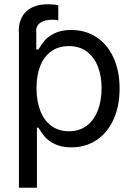

<svg xmlns="http://www.w3.org/2000/svg" viewBox="-20 -677 620 896"><path d="M204.1 -657.2Q232.4 -657.2 252 -652.3V-582Q240.2 -585 225.6 -585Q188.5 -585 168.5 -571Q148.4 -557.1 148.4 -530.3H149.4V-446.3H159.2Q174.8 -471.7 189.5 -489Q204.1 -506.3 234.9 -521.7Q265.6 -537.1 312.5 -537.1Q378.9 -537.1 429.9 -503.7Q481 -470.2 509.5 -408.2Q538.1 -346.2 538.1 -263.7Q538.1 -181.2 509.5 -118.9Q481 -56.6 429.9 -22.9Q378.9 10.7 313.5 10.7Q267.1 10.7 236.1 -4.6Q205.1 -20 189.5 -38.3Q173.8 -56.6 159.2 -81.1H152.3V199.2H68.4V-530.3H67.4Q67.4 -591.3 103.3 -624.3Q139.2 -657.2 204.1 -657.2ZM301.8 -64.5Q350.6 -64.5 385 -90.6Q419.4 -116.7 436.8 -162.4Q454.1 -208 454.1 -265.6Q454.1 -321.8 436.8 -366.2Q419.4 -410.6 385.3 -436.3Q351.1 -461.9 301.8 -461.9Q252.9 -461.9 219 -437.5Q185.1 -413.1 167.7 -368.9Q150.4 -324.7 150.4 -265.6Q150.4 -205.6 168 -160.2Q185.5 -114.7 219.7 -89.6Q253.9 -64.5 301.8 -64.5Z"/></svg>

Font: Pretendard Std
Style: Regular
Weight: 400
Designer: Base glyphs from Inter by Rasmus Andersson; Hangeul glyphs from Noto Sans CJK(Source Han Sans) by Jang Soo-young and Kan
Foundry: Kil Hyung-jin
Version: Version 1.309